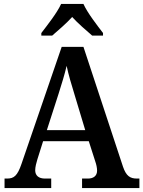

<svg xmlns="http://www.w3.org/2000/svg" viewBox="-20 -951 725 971"><path d="M189 -784V-771H244C273 -796 317 -834 345 -865C373 -834 417 -796 446 -771H501V-784C472 -822 422 -886 402 -931H289C269 -886 218 -822 189 -784ZM3 0H239V-48H207C176 -48 158 -63 158 -90C158 -106 164 -129 169 -145L198 -237H429L462 -134C467 -120 471 -102 471 -88C471 -61 452 -48 425 -48H395V0H685V-48H672C638 -48 618 -61 602 -108L402 -714H292L89 -123C68 -61 50 -48 16 -48H3ZM217 -293 276 -476C292 -526 307 -575 317 -618C326 -574 342 -521 358 -469L411 -293Z"/></svg>

Font: Noto Serif Armenian SemiCondensed SemiBold
Style: Regular
Weight: 600
Width: 4
Designer: Monotype Design Team
Foundry: Monotype Imaging Inc.
Version: Version 2.008